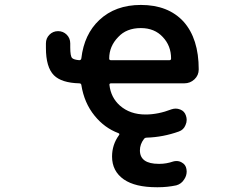

<svg xmlns="http://www.w3.org/2000/svg" viewBox="-20 -577 1040 794"><path d="M632.8 197.3Q630.9 197.3 627.9 197.3Q539.1 197.3 492.2 165Q443.4 130.9 443.4 70.3Q443.4 21.5 471.7 -17.6Q476.6 -23.4 469.7 -26.4Q412.1 -47.9 371.1 -98.6Q328.1 -151.4 316.4 -225.6Q315.4 -232.4 307.6 -232.4Q234.4 -234.4 203.1 -265.6Q169.9 -298.8 169.9 -378.9V-397.5Q169.9 -418.9 184.6 -433.6Q199.2 -448.2 220.2 -448.2Q241.2 -448.2 255.9 -433.6Q270.5 -418.9 270.5 -397.5V-380.9Q270.5 -344.7 278.3 -336.9Q285.2 -330.1 307.6 -328.1Q315.4 -328.1 316.4 -335.9Q328.1 -435.5 390.6 -494.1Q457 -556.6 562.5 -556.6Q675.8 -556.6 739.3 -487.3Q801.8 -417 801.8 -290Q801.8 -265.6 784.2 -249Q766.6 -232.4 742.2 -232.4H439.5Q431.6 -232.4 432.6 -225.6Q438.5 -173.8 475.6 -140.6Q517.6 -103.5 582 -103.5Q633.8 -103.5 689.5 -125Q698.2 -127.9 707 -127.9Q715.8 -127.9 725.6 -124Q743.2 -117.2 749 -98.6Q752 -89.8 752 -81.1Q752 -70.3 747.1 -59.6Q739.3 -40 719.7 -33.2Q654.3 -9.8 586.9 -7.8Q579.1 -7.8 575.2 -2Q558.6 19.5 558.6 44.9Q558.6 100.6 636.7 100.6Q638.7 100.6 639.6 100.6Q668 100.6 696.3 90.8Q703.1 88.9 710 88.9Q721.7 88.9 731.4 94.7Q748 103.5 751 122.1Q752 127 752 131.8Q752 149.4 742.2 164.1Q730.5 183.6 709 189.5Q671.9 197.3 633.8 197.3ZM680.7 -328.1Q687.5 -328.1 687.5 -335Q687.5 -387.7 653.3 -423.8Q619.1 -460.9 562.5 -460.9Q502.9 -460.9 468.8 -423.8Q431.6 -385.7 431.6 -335Q431.6 -328.1 438.5 -328.1Z"/></svg>

Font: Rounded Mgen+ 1mn medium
Style: Regular
Weight: 500
Designer: [Source Han Sans]
Ryoko NISHIZUKA  (kana & ideographs); Paul D. Hunt (Latin, Greek & Cyrillic); Wenlong ZHANG  (bopomofo
Version: Version 1.059.20150602